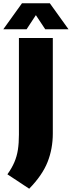

<svg xmlns="http://www.w3.org/2000/svg" viewBox="-65 -971 436 1167"><path d="M112.5 176 -20 88.5Q7 51 22.2 15.2Q37.5 -20.5 43.8 -60.8Q50 -101 50 -152.5V-740H256V-160.5Q256 -67 224.2 13.5Q192.5 94 112.5 176ZM-45 -793 68.5 -951H238L351.5 -793H210L153 -879L96.5 -793Z"/></svg>

Font: Encode Sans SmCnd Black
Style: Regular
Weight: 900
Width: 4
Designer: Multiple Designers
Foundry: Impallari Type
Version: Version 3.002; ttfautohint (v1.8.3) -l 8 -r 50 -G 200 -x 14 